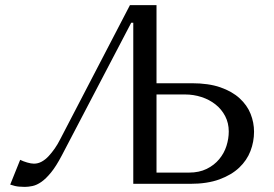

<svg xmlns="http://www.w3.org/2000/svg" viewBox="-20 -720 1075 752"><path d="M489 -700 215 -173Q206 -155 194.5 -138.5Q183 -122 170.5 -108.5Q158 -95 143.5 -87Q129 -79 113 -79Q102 -79 86.5 -83.5Q71 -88 59 -94L20 3Q40 10 55.5 11Q71 12 77 12Q91 12 107.5 8.5Q124 5 142 -7.5Q160 -20 180 -44.5Q200 -69 222 -111L494 -631H502V0H725Q792 0 839.5 -17.5Q887 -35 917 -63.5Q947 -92 961 -128.5Q975 -165 975 -204Q975 -240 961.5 -274Q948 -308 918.5 -335Q889 -362 843 -378Q797 -394 731 -394H593V-700ZM593 -44V-350H705Q738 -350 769 -340Q800 -330 824 -311Q848 -292 862 -265Q876 -238 876 -205Q876 -177 867 -148.5Q858 -120 838.5 -96.5Q819 -73 789.5 -58.5Q760 -44 720 -44Z"/></svg>

Font: Tenor Sans
Style: Regular
Weight: 400
Designer: Denis Masharov
Foundry: Denis Masharov
Version: Version 1.1